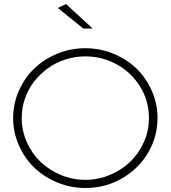

<svg xmlns="http://www.w3.org/2000/svg" viewBox="-20 -942 856 963"><path d="M444.8 -798.8H397.9L270 -901.9L311 -921.9ZM770 -350.1Q770 -254.9 721.7 -174.1Q673.3 -93.3 590.1 -46.1Q506.8 1 408.2 1Q334.5 1 267.3 -26.9Q200.2 -54.7 151.6 -101.6Q103 -148.4 74.5 -213.6Q45.9 -278.8 45.9 -350.1Q45.9 -421.4 74.5 -486.3Q103 -551.3 151.6 -598.1Q200.2 -645 267.3 -672.6Q334.5 -700.2 408.2 -700.2Q481.9 -700.2 549.1 -672.6Q616.2 -645 664.6 -598.1Q712.9 -551.3 741.5 -486.3Q770 -421.4 770 -350.1ZM408.2 -659.2Q356.4 -659.2 307.9 -643.6Q259.3 -627.9 220 -599.4Q180.7 -570.8 151.1 -533Q121.6 -495.1 105.2 -447.8Q88.9 -400.4 88.9 -350.1Q88.9 -287.1 114.3 -229.7Q139.6 -172.4 182.6 -130.9Q225.6 -89.4 284.7 -64.7Q343.8 -40 408.2 -40Q472.7 -40 531.5 -64.7Q590.3 -89.4 633.3 -130.9Q676.3 -172.4 701.7 -229.7Q727.1 -287.1 727.1 -350.1Q727.1 -434.1 684.1 -505.4Q641.1 -576.7 567.6 -617.9Q494.1 -659.2 408.2 -659.2Z"/></svg>

Font: Montserrat Ultra Light
Style: Regular
Weight: 200
Designer: Julieta Ulanovsky
Foundry: Julieta Ulanovsky
Version: Version 3.001;PS 003.001;hotconv 1.0.70;makeotf.lib2.5.58329